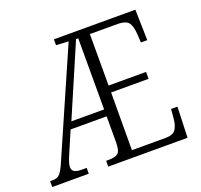

<svg xmlns="http://www.w3.org/2000/svg" viewBox="-126 -853 1036 992"><g transform="rotate(-20 392.0 -357.0)"><path d="M-2 0V-32H15Q38 -32 52 -47Q66 -62 85 -107L335 -678L267 -682V-714H715L719 -545H684L681 -595Q678 -637 663.5 -656Q649 -675 608 -676H451V-393H657V-355H451L450 -38H634Q675 -38 689.5 -57.5Q704 -77 708 -113L713 -169H748L742 0H306V-32H322Q357 -32 372 -45Q387 -58 387 -107V-247H189L137 -126Q128 -105 123.5 -90Q119 -75 119 -64Q119 -32 170 -32H199V0ZM207 -285H387V-676H375Z"/></g></svg>

Font: Noto Serif Condensed Light
Style: Regular
Weight: 300
Width: 3
Designer: Monotype Design Team
Foundry: Monotype Imaging Inc.
Version: Version 2.013